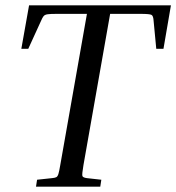

<svg xmlns="http://www.w3.org/2000/svg" viewBox="-20 -700 661 720"><path d="M60 -517 89 -680H621L593 -517H566L556 -622Q555 -640 548.5 -644Q542 -648 507 -648H393L293 -81Q287 -46 289 -40Q291 -34 306 -32L360 -26L356 0H115L119 -26L175 -32Q186 -33 191 -35.5Q196 -38 199 -47.5Q202 -57 206 -81L306 -648H192Q169 -648 158.5 -646.5Q148 -645 143.5 -639.5Q139 -634 134 -622L86 -517Z"/></svg>

Font: Inria Serif
Style: Italic
Weight: 400
Italic angle: -10°
Designer: Black Foundry Team
Foundry: Black Foundry
Version: Version 1.000; ttfautohint (v1.8.3)